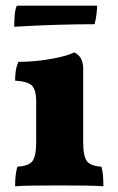

<svg xmlns="http://www.w3.org/2000/svg" viewBox="-20 -651 415 674"><path d="M33 3Q33 -18 35 -35.5Q37 -53 41 -66Q81 -68 94 -85.5Q107 -103 107 -153V-298Q107 -333 93.5 -349Q80 -365 33 -368Q33 -385 35.5 -402.5Q38 -420 45 -434Q86 -434 125 -439Q164 -444 194.5 -451.5Q225 -459 240 -467Q255 -461 263.5 -447Q272 -433 272 -409V-153Q272 -103 285 -85.5Q298 -68 336 -66Q340 -53 341.5 -35Q343 -17 343 3Q323 1 278.5 0.5Q234 0 188 0Q143 0 98 0.5Q53 1 33 3ZM30 -557Q30 -575 31.5 -596.5Q33 -618 39 -631H321Q321 -621 319 -603Q317 -585 312 -566Q253 -566 181.5 -564Q110 -562 30 -557Z"/></svg>

Font: Vollkorn ExtraBold
Style: Regular
Weight: 800
Designer: Friedrich Althausen
Foundry: Friedrich Althausen
Version: Version 5.000; ttfautohint (v1.8.3)